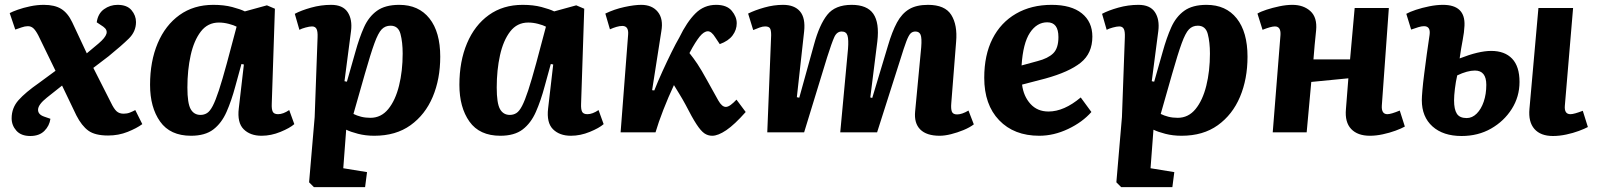

<svg xmlns="http://www.w3.org/2000/svg" viewBox="-20 -546 6586 792"><path d="M338 -326 387 -367Q414 -390 419 -406.5Q424 -423 406 -436L379 -454Q384 -490 409 -508Q434 -526 465 -526Q504 -526 522.5 -504Q541 -482 541 -455Q541 -416 511.5 -387Q482 -358 428 -314L365 -266L438 -122Q450 -97 461 -87Q472 -77 490 -77Q504 -77 515.5 -81.5Q527 -86 538 -92L567 -34Q544 -17 506.5 -2Q469 13 426 13Q372 13 344.5 -7Q317 -27 295 -70L236 -193L173 -143Q138 -115 137 -94.5Q136 -74 162 -65L188 -56Q184 -27 163 -6Q142 15 105 15Q67 15 47.5 -7Q28 -29 28 -58Q28 -101 56.5 -133Q85 -165 141 -204L209 -254L138 -400Q127 -421 117.5 -429.5Q108 -438 95 -438Q83 -438 69 -433Q55 -428 43 -424L20 -492Q31 -498 53.5 -506Q76 -514 104.5 -520Q133 -526 161 -526Q206 -526 233 -509Q260 -492 278 -454Z M1101 -118Q1100 -96 1105 -85.5Q1110 -75 1127 -75Q1148 -75 1173 -92L1194 -34Q1176 -18 1137 -2Q1098 14 1059 14Q1012 14 985 -13Q958 -40 965 -99L986 -280L976 -282L951 -191Q935 -131 914.5 -84.5Q894 -38 860 -12Q826 14 768 14Q682 14 640.5 -44.5Q599 -103 599 -196Q599 -293 630.5 -367.5Q662 -442 720.5 -484Q779 -526 860 -526Q904 -526 938 -517Q972 -508 990 -499L1081 -524L1114 -510ZM807 -72Q822 -72 834 -79.5Q846 -87 857.5 -109Q869 -131 883 -173.5Q897 -216 916 -286L956 -436Q945 -442 924 -447.5Q903 -453 883 -453Q837 -453 808.5 -416Q780 -379 766.5 -318Q753 -257 753 -185Q753 -120 766.5 -96Q780 -72 807 -72Z M1290 -392Q1291 -417 1285.5 -427Q1280 -437 1267 -437Q1257 -437 1240.5 -432.5Q1224 -428 1215 -423L1196 -489Q1222 -503 1263 -514.5Q1304 -526 1346 -526Q1394 -526 1414 -496Q1434 -466 1428 -418L1401 -211L1411 -209L1446 -332Q1462 -390 1481.5 -433.5Q1501 -477 1535 -501.5Q1569 -526 1627 -526Q1707 -526 1751.5 -470Q1796 -414 1796 -312Q1796 -220 1765 -146.5Q1734 -73 1673.5 -29.5Q1613 14 1524 14Q1488 14 1457 6Q1426 -2 1408 -11L1396 148L1494 164L1486 226H1275L1255 206L1278 -63ZM1591 -440Q1569 -440 1554.5 -425Q1540 -410 1524.5 -367.5Q1509 -325 1485 -241L1438 -76Q1452 -69 1469.5 -64.5Q1487 -60 1508 -60Q1552 -60 1581.5 -96Q1611 -132 1626 -192.5Q1641 -253 1641 -325Q1641 -372 1632 -406Q1623 -440 1591 -440Z M2377 -118Q2376 -96 2381 -85.5Q2386 -75 2403 -75Q2424 -75 2449 -92L2470 -34Q2452 -18 2413 -2Q2374 14 2335 14Q2288 14 2261 -13Q2234 -40 2241 -99L2262 -280L2252 -282L2227 -191Q2211 -131 2190.5 -84.5Q2170 -38 2136 -12Q2102 14 2044 14Q1958 14 1916.5 -44.5Q1875 -103 1875 -196Q1875 -293 1906.5 -367.5Q1938 -442 1996.5 -484Q2055 -526 2136 -526Q2180 -526 2214 -517Q2248 -508 2266 -499L2357 -524L2390 -510ZM2083 -72Q2098 -72 2110 -79.5Q2122 -87 2133.5 -109Q2145 -131 2159 -173.5Q2173 -216 2192 -286L2232 -436Q2221 -442 2200 -447.5Q2179 -453 2159 -453Q2113 -453 2084.5 -416Q2056 -379 2042.5 -318Q2029 -257 2029 -185Q2029 -120 2042.5 -96Q2056 -72 2083 -72Z M2670 -174 2679 -173Q2694 -211 2713 -252.5Q2732 -294 2750 -330.5Q2768 -367 2782 -391Q2813 -455 2848.5 -490.5Q2884 -526 2934 -526Q2978 -526 2998.5 -501.5Q3019 -477 3019 -450Q3019 -423 3002 -400Q2985 -377 2949 -364L2931 -391Q2915 -417 2900 -417Q2884 -417 2866 -395Q2858 -385 2847.5 -368.5Q2837 -352 2824 -327Q2841 -306 2857 -282Q2873 -258 2896 -216Q2928 -158 2943 -131.5Q2958 -105 2974 -105Q2983 -105 2994.5 -113.5Q3006 -122 3018 -135L3056 -84Q3010 -32 2976 -9Q2942 14 2918 14Q2900 14 2885.5 4Q2871 -6 2853 -33.5Q2835 -61 2808 -114Q2795 -138 2783.5 -156.5Q2772 -175 2760 -195Q2737 -146 2716.5 -93.5Q2696 -41 2684 0H2540L2571 -403Q2574 -439 2547 -439Q2536 -439 2522.5 -435Q2509 -431 2496 -425L2477 -490Q2514 -508 2555.5 -517Q2597 -526 2625 -526Q2670 -526 2693.5 -497Q2717 -468 2708 -417Z M3478 -344Q3481 -382 3476 -399Q3471 -416 3452 -416Q3432 -416 3421.5 -393Q3411 -370 3392 -310L3297 0H3145L3161 -401Q3161 -422 3156 -429.5Q3151 -437 3136 -437Q3126 -437 3113.5 -432.5Q3101 -428 3087 -422L3066 -490Q3094 -504 3133 -515Q3172 -526 3210 -526Q3257 -526 3280 -499Q3303 -472 3297 -416L3267 -145L3277 -143L3338 -363Q3360 -444 3392.5 -485Q3425 -526 3493 -526Q3557 -526 3582.5 -489Q3608 -452 3599 -375L3570 -144L3578 -142L3643 -358Q3660 -416 3680 -453Q3700 -490 3730 -508Q3760 -526 3808 -526Q3878 -526 3904 -484.5Q3930 -443 3924 -374L3904 -120Q3902 -97 3906.5 -85.5Q3911 -74 3928 -74Q3948 -74 3975 -90L3997 -33Q3980 -20 3954.5 -9.5Q3929 1 3903 7.5Q3877 14 3856 14Q3802 14 3776 -12Q3750 -38 3755 -87L3780 -351Q3783 -389 3777.5 -402.5Q3772 -416 3756 -416Q3744 -416 3736 -408Q3728 -400 3718.5 -375Q3709 -350 3693 -298L3598 0H3446Z M4318 -526Q4399 -526 4442.5 -491Q4486 -456 4486 -395Q4486 -326 4438 -287.5Q4390 -249 4292 -222L4196 -197Q4202 -149 4230.5 -117.5Q4259 -86 4305 -86Q4369 -86 4438 -144L4482 -84Q4445 -42 4386 -14Q4327 14 4267 14Q4163 14 4101.5 -50Q4040 -114 4040 -225Q4040 -319 4074 -386Q4108 -453 4171 -489.5Q4234 -526 4318 -526ZM4346 -393Q4346 -454 4300 -454Q4257 -454 4228.5 -411Q4200 -368 4194 -276L4260 -294Q4303 -305 4324.5 -326Q4346 -347 4346 -393Z M4620 -392Q4621 -417 4615.5 -427Q4610 -437 4597 -437Q4587 -437 4570.5 -432.5Q4554 -428 4545 -423L4526 -489Q4552 -503 4593 -514.5Q4634 -526 4676 -526Q4724 -526 4744 -496Q4764 -466 4758 -418L4731 -211L4741 -209L4776 -332Q4792 -390 4811.5 -433.5Q4831 -477 4865 -501.5Q4899 -526 4957 -526Q5037 -526 5081.5 -470Q5126 -414 5126 -312Q5126 -220 5095 -146.5Q5064 -73 5003.5 -29.5Q4943 14 4854 14Q4818 14 4787 6Q4756 -2 4738 -11L4726 148L4824 164L4816 226H4605L4585 206L4608 -63ZM4921 -440Q4899 -440 4884.5 -425Q4870 -410 4854.5 -367.5Q4839 -325 4815 -241L4768 -76Q4782 -69 4799.5 -64.5Q4817 -60 4838 -60Q4882 -60 4911.5 -96Q4941 -132 4956 -192.5Q4971 -253 4971 -325Q4971 -372 4962 -406Q4953 -440 4921 -440Z M5542 -223 5389 -208 5370 0H5230L5262 -402Q5264 -437 5239 -437Q5223 -437 5188 -423L5167 -490Q5180 -498 5204.5 -506Q5229 -514 5257.5 -520Q5286 -526 5311 -526Q5357 -526 5385.5 -500Q5414 -474 5409 -421Q5406 -391 5403 -361Q5400 -331 5398 -301H5549L5568 -513H5709L5680 -110Q5678 -75 5703 -75Q5718 -75 5754 -90L5775 -24Q5761 -16 5736.5 -7Q5712 2 5684 8Q5656 14 5631 14Q5580 14 5553.5 -14Q5527 -42 5532 -96Z M6009 15Q5933 15 5889 -24.5Q5845 -64 5845 -133Q5845 -146 5847.5 -175Q5850 -204 5855 -242.5Q5860 -281 5865.5 -322.5Q5871 -364 5877 -402Q5882 -438 5854 -438Q5844 -438 5831 -434Q5818 -430 5801 -424L5781 -489Q5795 -497 5820.5 -505.5Q5846 -514 5876 -520Q5906 -526 5932 -526Q6025 -526 6021 -440Q6020 -414 6013.5 -380.5Q6007 -347 6001 -305Q6080 -336 6131 -336Q6187 -336 6217.5 -304Q6248 -272 6248 -208Q6248 -147 6216 -96.5Q6184 -46 6130.5 -15.5Q6077 15 6009 15ZM6386 15Q6335 15 6309.5 -14Q6284 -43 6289 -97L6326 -513H6469L6435 -110Q6432 -75 6458 -75Q6473 -75 6509 -89L6530 -22Q6517 -15 6493 -6Q6469 3 6440.5 9Q6412 15 6386 15ZM6030 -59Q6053 -59 6071.5 -77.5Q6090 -96 6100.5 -127Q6111 -158 6111 -196Q6111 -255 6064 -255Q6033 -255 5991 -235Q5985 -209 5981.5 -180Q5978 -151 5978 -132Q5978 -95 5989.5 -77Q6001 -59 6030 -59Z"/></svg>

Font: Literata 12pt
Style: Bold Italic
Weight: 700
Italic angle: -2°
Designer: Latin by Veronika Burian and Jose Scaglione. Greek by Irene Vlachou. Cyrillic by Vera Evstafieva
Foundry: TypeTogether
Version: Version 3.002